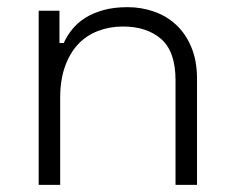

<svg xmlns="http://www.w3.org/2000/svg" viewBox="-20 -516 652 536"><path d="M88 0V-486H146V-396H158Q167 -416 181.5 -434Q196 -452 217 -465.5Q238 -479 267.5 -487.5Q297 -496 336 -496Q375 -496 410.5 -483.5Q446 -471 472.5 -446Q499 -421 514.5 -383.5Q530 -346 530 -296V0H470V-292Q470 -372 430 -407Q390 -442 323 -442Q286 -442 253.5 -429.5Q221 -417 198 -392.5Q175 -368 161.5 -330.5Q148 -293 148 -243V0Z"/></svg>

Font: Space Grotesk Light
Style: Regular
Weight: 300
Designer: Florian Karsten
Foundry: Florian Karsten
Version: Version 2.000